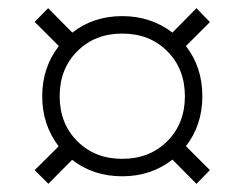

<svg xmlns="http://www.w3.org/2000/svg" viewBox="-20 -487 602 473"><path d="M65.4 -67.9 124.5 -126.5Q84 -179.7 84 -250Q84 -320.8 125 -373.5L65.4 -433.1L98.6 -466.8L158.2 -406.7Q210 -447.3 281.2 -447.3Q351.6 -447.3 404.8 -406.7L463.9 -466.8L497.1 -432.6L438 -373.5Q478.5 -321.8 478.5 -250Q478.5 -178.7 438 -127L497.1 -67.9L463.9 -34.2L404.8 -93.8Q352.1 -52.7 281.2 -52.7Q209.5 -52.7 157.7 -93.3L99.1 -34.2ZM170.4 -360.8Q127 -317.4 127 -250Q127 -182.6 170.4 -139.2Q213.9 -95.7 281.2 -95.7Q348.6 -95.7 392.1 -139.2Q435.5 -182.6 435.5 -250Q435.5 -317.4 392.1 -360.8Q348.6 -404.3 281.2 -404.3Q213.9 -404.3 170.4 -360.8Z"/></svg>

Font: Theano Modern
Style: Regular
Weight: 400
Designer: Alexey Kryukov
Version: Version 2.00